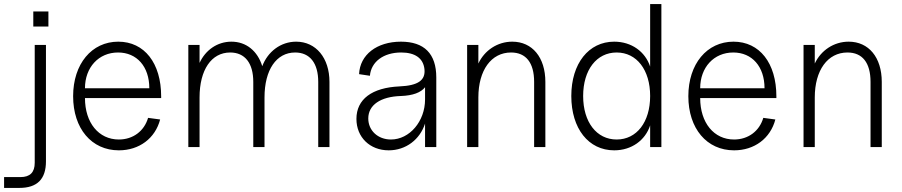

<svg xmlns="http://www.w3.org/2000/svg" viewBox="-86 -720 4414 940"><path d="M-66 200H9C96 200 139 157 139 70V-500H84V77C84 124 61 147 14 147H-66ZM77 -590H151V-664H77Z M496 16C596 16 674 -43 698 -135L639 -143C620 -78 565 -37 496 -37C397 -37 330 -119 330 -240H703V-248C703 -411 621 -516 493 -516C363 -516 272 -407 272 -249C272 -91 362 16 496 16ZM645 -288H330C330 -390 397 -463 492 -463C584 -463 645 -394 645 -288Z M1472 -319V0H1527V-319C1527 -436 1461 -516 1364 -516C1288 -516 1225 -467 1198 -396C1175 -470 1120 -516 1047 -516C978 -516 920 -475 891 -412V-500H836V0H891V-243C891 -378 949 -463 1041 -463C1113 -463 1154 -411 1154 -319V0H1209V-243C1209 -378 1267 -463 1359 -463C1431 -463 1472 -411 1472 -319Z M1817 16C1901 16 1970 -37 1995 -115V0H2050V-341C2050 -457 1991 -516 1877 -516C1759 -516 1676 -452 1672 -357L1725 -349C1731 -418 1792 -463 1878 -463C1946 -463 1986 -435 1992 -382C1998 -327 1961 -301 1870 -297C1735 -291 1659 -234 1659 -138C1659 -48 1725 16 1817 16ZM1828 -37C1764 -37 1717 -81 1717 -140C1717 -206 1777 -247 1877 -250C1935 -252 1975 -267 1995 -293V-233C1995 -126 1919 -37 1828 -37Z M2529 -319V0H2584V-319C2584 -439 2520 -516 2422 -516C2349 -516 2286 -473 2256 -409V-500H2201V0H2256V-243C2256 -376 2319 -463 2416 -463C2489 -463 2529 -413 2529 -319Z M2921 16C3006 16 3073 -33 3097 -106V0H3152V-700H3097V-394C3073 -467 3006 -516 2921 -516C2796 -516 2711 -409 2711 -250C2711 -91 2795 16 2921 16ZM2933 -37C2835 -37 2769 -122 2769 -250C2769 -378 2835 -463 2933 -463C3031 -463 3097 -378 3097 -250C3097 -122 3031 -37 2933 -37Z M3508 16C3608 16 3686 -43 3710 -135L3651 -143C3632 -78 3577 -37 3508 -37C3409 -37 3342 -119 3342 -240H3715V-248C3715 -411 3633 -516 3505 -516C3375 -516 3284 -407 3284 -249C3284 -91 3374 16 3508 16ZM3657 -288H3342C3342 -390 3409 -463 3504 -463C3596 -463 3657 -394 3657 -288Z M4176 -319V0H4231V-319C4231 -439 4167 -516 4069 -516C3996 -516 3933 -473 3903 -409V-500H3848V0H3903V-243C3903 -376 3966 -463 4063 -463C4136 -463 4176 -413 4176 -319Z"/></svg>

Font: Uncut Sans Light
Style: Regular
Weight: 300
Designer: Kasper Nordkvist
Foundry: UNCUT.wtf
Version: Version 1.304;Glyphs 3.2 (3246)